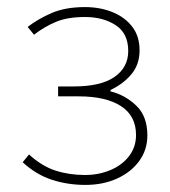

<svg xmlns="http://www.w3.org/2000/svg" viewBox="-20 -510 480 542"><path d="M221 12Q171 12 126.5 -2.5Q82 -17 44 -52L62 -74Q98 -41 136.5 -28.5Q175 -16 220 -16Q259 -16 292 -30Q325 -44 344.5 -69.5Q364 -95 364 -129Q364 -183 321.5 -210.5Q279 -238 202 -238H144V-266H188Q265 -266 303.5 -293Q342 -320 342 -366Q342 -416 306.5 -439Q271 -462 220 -462Q171 -462 138.5 -448.5Q106 -435 76 -412L58 -434Q88 -457 126.5 -473.5Q165 -490 220 -490Q262 -490 297 -476Q332 -462 353 -435Q374 -408 374 -368Q374 -328 351 -300.5Q328 -273 292 -256V-252Q333 -242 364.5 -212Q396 -182 396 -128Q396 -87 373 -55.5Q350 -24 310.5 -6Q271 12 221 12Z"/></svg>

Font: Source Sans 3 VF
Style: Regular
Weight: 200
Designer: Paul D. Hunt
Foundry: Adobe
Version: Version 3.046;hotconv 1.0.118;makeotfexe 2.5.65603